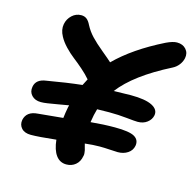

<svg xmlns="http://www.w3.org/2000/svg" viewBox="-107 -827 963 953"><g transform="rotate(15 374.5 -350.5)"><path d="M106.9 -79.1Q74.7 -79.1 58.6 -96.7Q42.5 -114.3 46.9 -140.1Q56.6 -186 113.8 -189.9Q131.8 -191.4 241.2 -202.1Q244.1 -228 250 -258.8Q252.4 -268.6 252.9 -270Q232.4 -266.6 199.2 -260.7Q166 -254.9 146.7 -252Q127.4 -249 112.8 -249Q82.5 -249 65.4 -267.1Q48.3 -285.2 53.2 -312Q60.1 -352.5 112.8 -358.9Q210.4 -376 291 -384.8Q292 -387.7 308.1 -418Q290.5 -439 263.7 -462.4Q236.8 -485.8 214.8 -502.7Q192.9 -519.5 170.2 -543.2Q147.5 -566.9 134.8 -590.8Q117.2 -622.6 123 -652.8Q128.4 -680.2 148.7 -699Q168.9 -717.8 195.8 -717.8Q212.4 -717.8 223.9 -709Q235.4 -700.2 245.1 -680.2Q259.8 -651.9 282.5 -627.7Q305.2 -603.5 342.8 -572.5Q380.4 -541.5 394 -528.8Q483.9 -618.7 634.8 -693.8Q668.9 -710 689.9 -710Q720.2 -710 736.8 -690.9Q753.4 -671.9 748 -645Q744.1 -626 731.4 -609.6Q718.8 -593.3 700.2 -584Q522.9 -494.1 448.2 -396Q505.9 -397.9 536.1 -397.9Q610.8 -397.9 645.8 -379.9Q680.7 -361.8 674.8 -331.1Q670.4 -309.1 650.6 -293.9Q630.9 -278.8 602.1 -278.8Q587.9 -278.8 544.9 -283.4Q502 -288.1 454.1 -288.1Q411.1 -288.1 392.1 -287.1Q383.8 -256.3 383.8 -254.9Q380.4 -239.3 377 -216.8Q441.9 -223.1 501 -223.1Q575.7 -223.1 602.1 -207.5Q628.4 -191.9 623 -161.1Q618.2 -136.2 596.7 -122.1Q575.2 -107.9 545.9 -107.9Q532.7 -107.9 504.6 -109.9Q476.6 -111.8 452.1 -111.8Q419.9 -111.8 377 -106.9Q378.4 -100.1 381.6 -89.6Q384.8 -79.1 385.7 -74.7Q386.7 -70.3 387.7 -60.3Q388.7 -50.3 386.2 -43.9Q381.3 -15.6 361.8 0.7Q342.3 17.1 314.9 17.1Q281.2 17.1 261.2 -10.3Q241.2 -37.6 235.8 -88.9Q146 -79.1 106.9 -79.1Z"/></g></svg>

Font: Shantell Sans Normal
Style: Italic
Weight: 600
Italic angle: -11.31°
Designer: Stephen Nixon, Anya Danilova, Shantell Martin
Foundry: Arrow Type
Version: Version 1.006;[559af2be0]